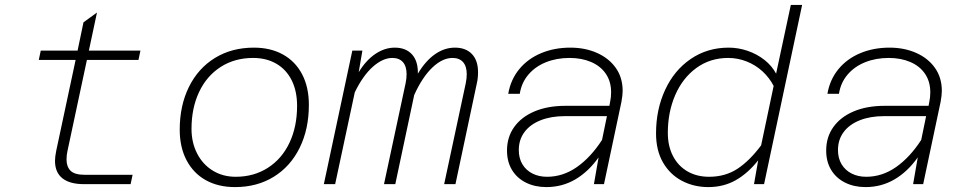

<svg xmlns="http://www.w3.org/2000/svg" viewBox="-20 -750 3940 782"><path d="M204 -95Q204 -111 209 -136L288 -506H138L146 -544H296L320 -659L375 -699L342 -544H552L544 -506H334L255 -136Q251 -120 251 -100Q251 -71 267.5 -54.5Q284 -38 326 -38H520L512 0H322Q264 0 234 -24Q204 -48 204 -95Z M712 -222Q712 -320 749.5 -396Q787 -472 855.5 -514Q924 -556 1014 -556Q1082 -556 1132.5 -528Q1183 -500 1210.5 -447.5Q1238 -395 1238 -323Q1238 -224 1200.5 -148Q1163 -72 1095 -30Q1027 12 937 12Q869 12 818.5 -16Q768 -44 740 -97Q712 -150 712 -222ZM940 -30Q1014 -30 1071 -66.5Q1128 -103 1159 -168.5Q1190 -234 1190 -319Q1190 -379 1168 -423Q1146 -467 1105.5 -490.5Q1065 -514 1011 -514Q936 -514 879 -477.5Q822 -441 791 -375.5Q760 -310 760 -225Q760 -170 782.5 -125.5Q805 -81 846 -55.5Q887 -30 940 -30Z M1881 -448Q1881 -480 1866 -497Q1851 -514 1823 -514Q1782 -514 1741 -475Q1700 -436 1667 -363L1590 0H1544L1632 -411Q1636 -430 1636 -448Q1636 -480 1621 -497Q1606 -514 1578 -514Q1539 -514 1498.5 -478Q1458 -442 1425 -374L1345 0H1299L1415 -544H1456L1441 -456Q1471 -505 1509 -530.5Q1547 -556 1588 -556Q1633 -556 1658 -528.5Q1683 -501 1682 -450Q1713 -502 1751.5 -529Q1790 -556 1833 -556Q1877 -556 1902 -530Q1927 -504 1927 -456Q1927 -430 1922 -410L1835 0H1789L1877 -411Q1881 -430 1881 -448Z M2418 -109Q2377 -51 2323.5 -19.5Q2270 12 2205 12Q2159 12 2122.5 -6Q2086 -24 2065.5 -57.5Q2045 -91 2045 -137Q2045 -192 2074.5 -233Q2104 -274 2157.5 -296.5Q2211 -319 2283 -319H2462L2465 -335Q2469 -354 2469 -374Q2469 -418 2447.5 -449.5Q2426 -481 2387.5 -497.5Q2349 -514 2300 -514Q2247 -514 2203.5 -496.5Q2160 -479 2132 -446Q2104 -413 2097 -368H2050Q2060 -426 2095 -468.5Q2130 -511 2184 -533.5Q2238 -556 2303 -556Q2363 -556 2411.5 -534.5Q2460 -513 2488 -473.5Q2516 -434 2516 -380Q2516 -362 2511 -335L2440 0H2399ZM2208 -30Q2273 -30 2329.5 -69.5Q2386 -109 2432 -180L2452 -277H2281Q2224 -277 2181.5 -260Q2139 -243 2116 -212Q2093 -181 2093 -139Q2093 -105 2108 -80.5Q2123 -56 2149 -43Q2175 -30 2208 -30Z M3141 -450 3201 -730H3247L3092 0H3051L3068 -97Q3026 -44 2976.5 -16Q2927 12 2865 12Q2806 12 2757.5 -13.5Q2709 -39 2680.5 -88Q2652 -137 2652 -207Q2652 -304 2689 -384Q2726 -464 2793.5 -510Q2861 -556 2948 -556Q2987 -556 3025 -543Q3063 -530 3093.5 -506Q3124 -482 3141 -450ZM2868 -30Q2934 -30 2983.5 -62.5Q3033 -95 3080 -158L3131 -400Q3114 -433 3086 -459Q3058 -485 3021.5 -499.5Q2985 -514 2946 -514Q2872 -514 2816 -473Q2760 -432 2730 -362.5Q2700 -293 2700 -209Q2700 -155 2721 -114.5Q2742 -74 2780 -52Q2818 -30 2868 -30Z M3718 -109Q3677 -51 3623.5 -19.5Q3570 12 3505 12Q3459 12 3422.5 -6Q3386 -24 3365.5 -57.5Q3345 -91 3345 -137Q3345 -192 3374.5 -233Q3404 -274 3457.5 -296.5Q3511 -319 3583 -319H3762L3765 -335Q3769 -354 3769 -374Q3769 -418 3747.5 -449.5Q3726 -481 3687.5 -497.5Q3649 -514 3600 -514Q3547 -514 3503.5 -496.5Q3460 -479 3432 -446Q3404 -413 3397 -368H3350Q3360 -426 3395 -468.5Q3430 -511 3484 -533.5Q3538 -556 3603 -556Q3663 -556 3711.5 -534.5Q3760 -513 3788 -473.5Q3816 -434 3816 -380Q3816 -362 3811 -335L3740 0H3699ZM3508 -30Q3573 -30 3629.5 -69.5Q3686 -109 3732 -180L3752 -277H3581Q3524 -277 3481.5 -260Q3439 -243 3416 -212Q3393 -181 3393 -139Q3393 -105 3408 -80.5Q3423 -56 3449 -43Q3475 -30 3508 -30Z"/></svg>

Font: Azeret Mono Thin
Style: Italic
Weight: 100
Italic angle: -12°
Designer: Martin Vácha
Foundry: Displaay
Version: Version 1.000; Glyphs 3.0.3, build 3074